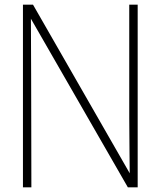

<svg xmlns="http://www.w3.org/2000/svg" viewBox="-20 -800 686 820"><path d="M568 0H526L112 -720L113 -484Q113 -381 113.5 -260.5Q114 -140 114 0H78V-780H121L534 -60Q533 -100 533 -159Q533 -218 532 -296V-780H568Z"/></svg>

Font: Tanohe Sans ExtraLight
Style: Regular
Weight: 250
Designer: Village Type and Design LLC & Cristiano Sobral
Foundry: Cooper Hewitt Smithsonian Design Museum
Version: Version 1.00;May 30, 2020;FontCreator 12.0.0.2522 64-bit; tt